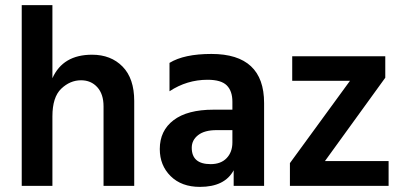

<svg xmlns="http://www.w3.org/2000/svg" viewBox="-20 -727 1581 751"><path d="M185 -707V-421Q226 -513 340 -513Q414 -513 459.5 -466.5Q505 -420 505 -332V0H385V-311Q385 -359 360.5 -386Q336 -413 297 -413Q254 -413 219.5 -380Q185 -347 185 -272V0H65V-707Z M889 -218H827Q780 -218 755 -198.5Q730 -179 730 -149Q730 -85 804 -85Q844 -85 866.5 -108.5Q889 -132 889 -170ZM643 -370V-481Q700 -516 807 -516Q1013 -516 1013 -324V0H894V-61Q859 4 762 4Q690 4 647.5 -38Q605 -80 605 -144Q605 -216 659 -257Q713 -298 815 -298H889V-329Q889 -371 867 -393Q845 -415 792 -415Q711 -415 643 -370Z M1487 -507V-423L1251 -97H1500V0H1114V-89L1349 -411H1123V-507Z"/></svg>

Font: Hind SemiBold
Style: Regular
Weight: 600
Designer: Manushi Parikh, Satya Rajpurohit
Foundry: Indian Type Foundry
Version: Version 2.001;PS 1.0;hotconv 1.0.79;makeotf.lib2.5.61930; tt